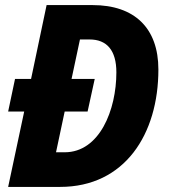

<svg xmlns="http://www.w3.org/2000/svg" viewBox="-20 -734 663 754"><path d="M12 0H216C470 0 602 -207 602 -461C602 -624 508 -714 344 -714H163L102 -424H39L12 -296H75ZM234 -136H200L234 -296H324L352 -424H261L294 -579H332C399 -579 437 -537 437 -450C437 -302 371 -136 234 -136Z"/></svg>

Font: Noto Sans SemiCondensed ExtraBold
Style: Italic
Weight: 800
Width: 4
Italic angle: -12°
Designer: Monotype Design Team
Foundry: Monotype Imaging Inc.
Version: Version 2.013